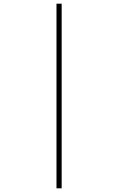

<svg xmlns="http://www.w3.org/2000/svg" viewBox="-20 -770 640 1040"><path d="M286 250V-750H314V250Z"/></svg>

Font: Source Code Pro ExtraLight
Style: Regular
Weight: 200
Monospace: yes
Designer: Paul D. Hunt, Teo Tuominen
Foundry: Adobe
Version: Version 1.026;hotconv 1.1.0;makeotfexe 2.6.0